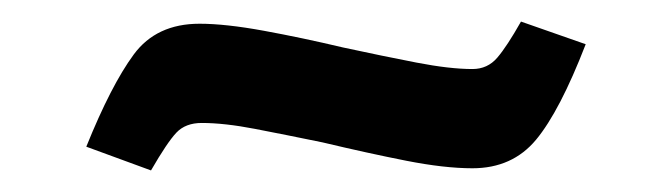

<svg xmlns="http://www.w3.org/2000/svg" viewBox="-20 -389 622 178"><path d="M120 -231 60 -253Q83 -310 104 -338.5Q125 -367 165 -367Q189 -367 224.5 -360.5Q260 -354 298 -345Q335 -337 366 -331Q397 -325 418 -325Q432 -325 441 -335.5Q450 -346 463 -369L523 -348Q499 -286 477 -259.5Q455 -233 418 -233Q392 -233 356.5 -240Q321 -247 279 -257Q245 -264 216.5 -269.5Q188 -275 167 -275Q152 -275 143.5 -266Q135 -257 120 -231Z"/></svg>

Font: Literata SemiBold
Style: Regular
Weight: 600
Designer: Latin by Veronika Burian and Jose Scaglione. Greek by Irene Vlachou. Cyrillic by Vera Evstafieva.
Foundry: TypeTogether
Version: Version 3.103; ttfautohint (v1.8.4.7-5d5b);gftools[0.9.29]